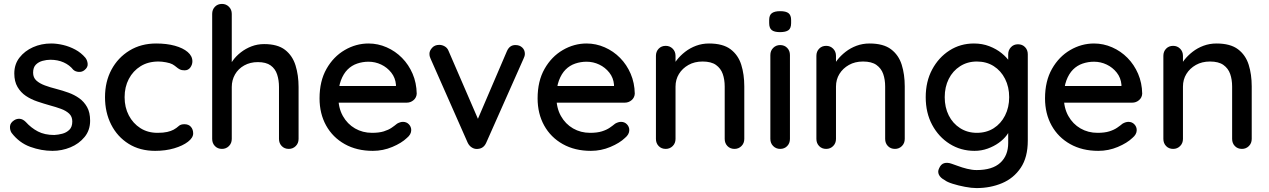

<svg xmlns="http://www.w3.org/2000/svg" viewBox="-20 -760 6478 980"><path d="M39 -82Q30 -96 31 -114.5Q32 -133 52 -146Q66 -155 81.5 -153.5Q97 -152 111 -138Q139 -107 173.5 -89Q208 -71 257 -71Q277 -72 298 -77.5Q319 -83 334 -97.5Q349 -112 349 -140Q349 -165 333 -180Q317 -195 291 -204.5Q265 -214 235 -222Q203 -231 170.5 -242Q138 -253 112 -270.5Q86 -288 69.5 -316Q53 -344 53 -385Q53 -432 79.5 -466Q106 -500 148.5 -519Q191 -538 241 -538Q270 -538 302 -530.5Q334 -523 364 -507Q394 -491 416 -465Q426 -452 427.5 -434Q429 -416 411 -402Q399 -392 382 -393Q365 -394 354 -404Q335 -428 305 -441.5Q275 -455 237 -455Q218 -455 197.5 -449.5Q177 -444 163 -430Q149 -416 149 -389Q149 -364 165.5 -349Q182 -334 209 -324Q236 -314 268 -306Q299 -298 329.5 -287Q360 -276 384.5 -258.5Q409 -241 424.5 -213.5Q440 -186 440 -144Q440 -95 411.5 -60.5Q383 -26 339.5 -8Q296 10 248 10Q191 10 134.5 -10.5Q78 -31 39 -82Z M777 -538Q831 -538 872.5 -526.5Q914 -515 938 -494.5Q962 -474 962 -447Q962 -430 951.5 -415.5Q941 -401 922 -401Q907 -401 897.5 -406Q888 -411 880 -418Q872 -425 860 -432Q849 -438 827.5 -442Q806 -446 789 -446Q736 -446 697.5 -422Q659 -398 637.5 -357Q616 -316 616 -264Q616 -212 637.5 -171Q659 -130 696.5 -106Q734 -82 784 -82Q814 -82 833.5 -86.5Q853 -91 866 -98Q882 -107 892 -116.5Q902 -126 921 -126Q943 -126 954.5 -112.5Q966 -99 966 -79Q966 -57 939.5 -36.5Q913 -16 869 -3Q825 10 772 10Q694 10 636.5 -26Q579 -62 547.5 -124Q516 -186 516 -264Q516 -343 549 -404.5Q582 -466 641 -502Q700 -538 777 -538Z M1328 -535Q1397 -535 1435 -505.5Q1473 -476 1488.5 -426Q1504 -376 1504 -316V-51Q1504 -29 1489.5 -14.5Q1475 0 1454 0Q1432 0 1418 -14.5Q1404 -29 1404 -51V-316Q1404 -351 1394.5 -380Q1385 -409 1361.5 -426Q1338 -443 1296 -443Q1257 -443 1226.5 -426Q1196 -409 1179.5 -380Q1163 -351 1163 -316V-51Q1163 -29 1148.5 -14.5Q1134 0 1113 0Q1091 0 1077 -14.5Q1063 -29 1063 -51V-689Q1063 -711 1077 -725.5Q1091 -740 1113 -740Q1134 -740 1148.5 -725.5Q1163 -711 1163 -689V-416L1145 -406Q1152 -428 1168.5 -451Q1185 -474 1209.5 -493Q1234 -512 1264 -523.5Q1294 -535 1328 -535Z M1883 10Q1801 10 1739.5 -24.5Q1678 -59 1644.5 -119.5Q1611 -180 1611 -258Q1611 -346 1646.5 -408.5Q1682 -471 1739.5 -504.5Q1797 -538 1861 -538Q1909 -538 1953.5 -518.5Q1998 -499 2032 -464.5Q2066 -430 2086 -383.5Q2106 -337 2107 -282Q2106 -262 2091 -249Q2076 -236 2056 -236H1668L1644 -321H2020L2001 -303V-328Q1998 -363 1977 -389.5Q1956 -416 1925.5 -430.5Q1895 -445 1861 -445Q1831 -445 1803 -435.5Q1775 -426 1754 -405Q1733 -384 1720 -349.5Q1707 -315 1707 -264Q1707 -209 1730 -168Q1753 -127 1792 -104.5Q1831 -82 1879 -82Q1915 -82 1939 -89.5Q1963 -97 1979 -108Q1995 -119 2007 -129Q2023 -138 2037 -138Q2055 -138 2067 -125.5Q2079 -113 2079 -96Q2079 -74 2057 -56Q2030 -30 1982.5 -10Q1935 10 1883 10Z M2222 -531Q2237 -531 2250.5 -523Q2264 -515 2270 -499L2427 -136L2408 -127L2567 -498Q2581 -531 2612 -530Q2632 -530 2645.5 -517.5Q2659 -505 2659 -485Q2659 -479 2657 -472.5Q2655 -466 2652 -460L2462 -32Q2449 -2 2419 0Q2404 2 2389.5 -6.5Q2375 -15 2367 -32L2178 -460Q2176 -464 2174 -470.5Q2172 -477 2172 -486Q2172 -501 2185.5 -516Q2199 -531 2222 -531Z M2996 10Q2914 10 2852.5 -24.5Q2791 -59 2757.5 -119.5Q2724 -180 2724 -258Q2724 -346 2759.5 -408.5Q2795 -471 2852.5 -504.5Q2910 -538 2974 -538Q3022 -538 3066.5 -518.5Q3111 -499 3145 -464.5Q3179 -430 3199 -383.5Q3219 -337 3220 -282Q3219 -262 3204 -249Q3189 -236 3169 -236H2781L2757 -321H3133L3114 -303V-328Q3111 -363 3090 -389.5Q3069 -416 3038.5 -430.5Q3008 -445 2974 -445Q2944 -445 2916 -435.5Q2888 -426 2867 -405Q2846 -384 2833 -349.5Q2820 -315 2820 -264Q2820 -209 2843 -168Q2866 -127 2905 -104.5Q2944 -82 2992 -82Q3028 -82 3052 -89.5Q3076 -97 3092 -108Q3108 -119 3120 -129Q3136 -138 3150 -138Q3168 -138 3180 -125.5Q3192 -113 3192 -96Q3192 -74 3170 -56Q3143 -30 3095.5 -10Q3048 10 2996 10Z M3599 -538Q3670 -538 3709 -508.5Q3748 -479 3763.5 -429.5Q3779 -380 3779 -319V-51Q3779 -29 3764.5 -14.5Q3750 0 3729 0Q3707 0 3693 -14.5Q3679 -29 3679 -51V-318Q3679 -354 3669 -382.5Q3659 -411 3634.5 -428.5Q3610 -446 3566 -446Q3525 -446 3494 -428.5Q3463 -411 3445.5 -382.5Q3428 -354 3428 -318V-51Q3428 -29 3413.5 -14.5Q3399 0 3378 0Q3356 0 3342 -14.5Q3328 -29 3328 -51V-475Q3328 -497 3342 -511.5Q3356 -526 3378 -526Q3399 -526 3413.5 -511.5Q3428 -497 3428 -475V-419L3410 -409Q3417 -431 3434.5 -453.5Q3452 -476 3477 -495.5Q3502 -515 3533 -526.5Q3564 -538 3599 -538Z M4012 -51Q4012 -29 3998 -14.5Q3984 0 3962 0Q3941 0 3926.5 -14.5Q3912 -29 3912 -51V-479Q3912 -501 3926.5 -515.5Q3941 -530 3962 -530Q3984 -530 3998 -515.5Q4012 -501 4012 -479ZM3961 -596Q3932 -596 3919 -606.5Q3906 -617 3906 -642V-658Q3906 -683 3920 -693Q3934 -703 3962 -703Q3992 -703 4005 -692.5Q4018 -682 4018 -658V-642Q4018 -616 4004.5 -606Q3991 -596 3961 -596Z M4418 -538Q4489 -538 4528 -508.5Q4567 -479 4582.5 -429.5Q4598 -380 4598 -319V-51Q4598 -29 4583.5 -14.5Q4569 0 4548 0Q4526 0 4512 -14.5Q4498 -29 4498 -51V-318Q4498 -354 4488 -382.5Q4478 -411 4453.5 -428.5Q4429 -446 4385 -446Q4344 -446 4313 -428.5Q4282 -411 4264.5 -382.5Q4247 -354 4247 -318V-51Q4247 -29 4232.5 -14.5Q4218 0 4197 0Q4175 0 4161 -14.5Q4147 -29 4147 -51V-475Q4147 -497 4161 -511.5Q4175 -526 4197 -526Q4218 -526 4232.5 -511.5Q4247 -497 4247 -475V-419L4229 -409Q4236 -431 4253.5 -453.5Q4271 -476 4296 -495.5Q4321 -515 4352 -526.5Q4383 -538 4418 -538Z M4951 -538Q4994 -538 5030 -524Q5066 -510 5092.5 -488.5Q5119 -467 5134 -444Q5149 -421 5149 -404L5126 -403V-483Q5126 -504 5140 -519Q5154 -534 5176 -534Q5198 -534 5212 -519.5Q5226 -505 5226 -483V-42Q5226 43 5190 96.5Q5154 150 5094.5 175Q5035 200 4964 200Q4939 200 4905 193.5Q4871 187 4842.5 178Q4814 169 4803 160Q4780 148 4772.5 132Q4765 116 4773 100Q4782 78 4799 73Q4816 68 4838 76Q4848 79 4869 87Q4890 95 4916 101.5Q4942 108 4965 108Q5045 108 5085.5 71Q5126 34 5126 -30V-120L5138 -113Q5135 -92 5119 -70.5Q5103 -49 5078 -31Q5053 -13 5021 -1.5Q4989 10 4954 10Q4884 10 4827.5 -25.5Q4771 -61 4738 -122.5Q4705 -184 4705 -264Q4705 -344 4738 -405.5Q4771 -467 4826.5 -502.5Q4882 -538 4951 -538ZM4966 -446Q4918 -446 4880.5 -422Q4843 -398 4822.5 -357Q4802 -316 4802 -264Q4802 -212 4822.5 -171Q4843 -130 4880.5 -106Q4918 -82 4966 -82Q5015 -82 5052 -105.5Q5089 -129 5110 -170.5Q5131 -212 5131 -264Q5131 -316 5110 -357.5Q5089 -399 5052 -422.5Q5015 -446 4966 -446Z M5586 10Q5504 10 5442.5 -24.5Q5381 -59 5347.5 -119.5Q5314 -180 5314 -258Q5314 -346 5349.5 -408.5Q5385 -471 5442.5 -504.5Q5500 -538 5564 -538Q5612 -538 5656.5 -518.5Q5701 -499 5735 -464.5Q5769 -430 5789 -383.5Q5809 -337 5810 -282Q5809 -262 5794 -249Q5779 -236 5759 -236H5371L5347 -321H5723L5704 -303V-328Q5701 -363 5680 -389.5Q5659 -416 5628.5 -430.5Q5598 -445 5564 -445Q5534 -445 5506 -435.5Q5478 -426 5457 -405Q5436 -384 5423 -349.5Q5410 -315 5410 -264Q5410 -209 5433 -168Q5456 -127 5495 -104.5Q5534 -82 5582 -82Q5618 -82 5642 -89.5Q5666 -97 5682 -108Q5698 -119 5710 -129Q5726 -138 5740 -138Q5758 -138 5770 -125.5Q5782 -113 5782 -96Q5782 -74 5760 -56Q5733 -30 5685.5 -10Q5638 10 5586 10Z M6189 -538Q6260 -538 6299 -508.5Q6338 -479 6353.5 -429.5Q6369 -380 6369 -319V-51Q6369 -29 6354.5 -14.5Q6340 0 6319 0Q6297 0 6283 -14.5Q6269 -29 6269 -51V-318Q6269 -354 6259 -382.5Q6249 -411 6224.5 -428.5Q6200 -446 6156 -446Q6115 -446 6084 -428.5Q6053 -411 6035.5 -382.5Q6018 -354 6018 -318V-51Q6018 -29 6003.5 -14.5Q5989 0 5968 0Q5946 0 5932 -14.5Q5918 -29 5918 -51V-475Q5918 -497 5932 -511.5Q5946 -526 5968 -526Q5989 -526 6003.5 -511.5Q6018 -497 6018 -475V-419L6000 -409Q6007 -431 6024.5 -453.5Q6042 -476 6067 -495.5Q6092 -515 6123 -526.5Q6154 -538 6189 -538Z"/></svg>

Font: Quicksand SemiBold
Style: Regular
Weight: 600
Designer: Andrew Paglinawan
Foundry: Andrew Paglinawan
Version: Version 3.004